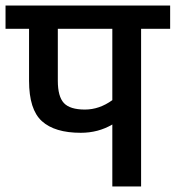

<svg xmlns="http://www.w3.org/2000/svg" viewBox="-30 -674 635 694"><path d="M-10 -654H585V-570H480V0H376V-224Q325 -194 262 -194Q168 -194 121.5 -236Q75 -278 75 -382V-570H-10ZM277 -278Q329 -278 376 -312V-570H179V-382Q179 -325 201 -301.5Q223 -278 277 -278Z"/></svg>

Font: Biryani DemiBold
Style: Regular
Weight: 600
Designer: Dan Reynolds and Mathieu Réguer
Foundry: Dan Reynolds and Mathieu Réguer
Version: Version 1.003;PS 001.003;hotconv 1.0.70;makeotf.lib2.5.58329